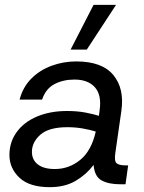

<svg xmlns="http://www.w3.org/2000/svg" viewBox="-20 -762 595 794"><path d="M186 12Q102 12 60.5 -27Q19 -66 19 -121Q19 -175 49.5 -216.5Q80 -258 134 -280.5Q188 -303 257 -303Q300 -303 333.5 -296.5Q367 -290 389 -283L392 -306Q401 -369 372.5 -401Q344 -433 288 -433Q241 -433 205 -414Q169 -395 154 -350H61Q75 -403 110.5 -438Q146 -473 194.5 -490.5Q243 -508 295 -508Q402 -508 448.5 -452Q495 -396 482 -304L457 -130Q452 -96 462 -87Q472 -78 502 -78H510L499 0H477Q429 0 400 -16Q371 -32 367 -80Q338 -41 293.5 -14.5Q249 12 186 12ZM112 -134Q112 -101 136.5 -82Q161 -63 207 -63Q265 -63 311.5 -100.5Q358 -138 376 -218Q354 -225 323 -230.5Q292 -236 259 -236Q182 -236 147 -205Q112 -174 112 -134ZM272 -557 367 -742H460L339 -557Z"/></svg>

Font: Host Grotesk
Style: Italic
Weight: 400
Italic angle: -8°
Designer: Doğukan Karapınar based on Poppins by Indian Type Foundry, Jonny Pinhorn
Foundry: Element Type
Version: Version 1.001; ttfautohint (v1.8.4.7-5d5b)